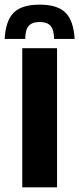

<svg xmlns="http://www.w3.org/2000/svg" viewBox="-55 -808 342 828"><path d="M116 -788Q192 -788 227 -753.8Q262 -719.5 267 -640H178Q178 -679 163.5 -696Q149 -713 116 -713Q83 -713 68.5 -696Q54 -679 54 -640H-35Q-30.5 -719.5 4.5 -753.8Q39.5 -788 116 -788ZM41 0V-600H191V0Z"/></svg>

Font: Big Shoulders Display Thin Black
Style: Regular
Weight: 900
Version: Version 2.002